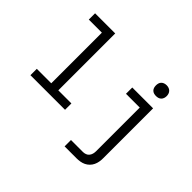

<svg xmlns="http://www.w3.org/2000/svg" viewBox="-188 -1048 1577 1577"><g transform="rotate(45 600.0 -260.0)"><path d="M99 0V-74H267V-662H115V-735H349V-74H501V0ZM711 215V141H850Q865 141 880 135.5Q895 130 904.5 118Q914 106 918 91Q922 76 922 60V-447H762V-520H1004V60Q1004 81 1000.5 101.5Q997 122 988 141Q979 160 964 175Q949 190 930.5 199Q912 208 891 211.5Q870 215 850 215ZM949 -608Q936 -608 924 -611.5Q912 -615 903 -624Q894 -633 890.5 -645Q887 -657 887 -670Q887 -683 890.5 -695Q894 -707 903 -716Q912 -725 924 -729Q936 -733 949 -733Q962 -733 974 -729Q986 -725 995 -716Q1004 -707 1008 -695Q1012 -683 1012 -670Q1012 -657 1008 -645Q1004 -633 995 -624Q986 -615 974 -611.5Q962 -608 949 -608Z"/></g></svg>

Font: Iosevka Plex Etoile
Style: Regular
Weight: 400
Designer: Belleve Invis
Foundry: Belleve Invis
Version: Version 25.1.1; ttfautohint (v1.8.4)